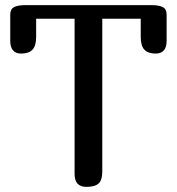

<svg xmlns="http://www.w3.org/2000/svg" viewBox="-20 -729 690 749"><path d="M379 -656V-60Q379 -26 364.5 -13Q350 0 317 0Q271 0 271 -50V-656H121V-585Q121 -550 106.5 -535Q92 -520 63 -520Q20 -520 20 -570V-672Q20 -693 34.5 -701Q49 -709 80 -709H570Q601 -709 615.5 -701Q630 -693 630 -672V-570Q630 -520 587 -520Q558 -520 543.5 -535Q529 -550 529 -585V-656Z"/></svg>

Font: Marmelad
Style: Regular
Weight: 400
Designer: Manvel Shmavonyan
Foundry: Cyreal
Version: Version 1.001;PS 001.001;hotconv 1.0.88;makeotf.lib2.5.64775